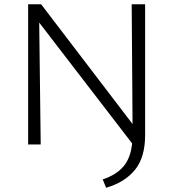

<svg xmlns="http://www.w3.org/2000/svg" viewBox="-20 -678 813 901"><path d="M661 -658V-44Q661 61 613 119.5Q565 178 478 203L462 164Q525 143 559 103.5Q593 64 600 -5L164 -572L171 0H112V-658H173L602 -96L598 -658Z"/></svg>

Font: Ysabeau Semilight
Style: Regular
Weight: 300
Designer: Christian Thalmann (Catharsis Fonts)
Version: Version 0.003